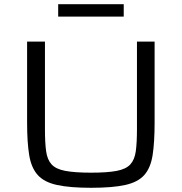

<svg xmlns="http://www.w3.org/2000/svg" viewBox="-20 -886 866 914"><path d="M414 8Q312 8 251 -5.5Q190 -19 159.5 -53Q129 -87 119 -147.5Q109 -208 109 -303V-688H194V-271Q194 -207 199.5 -166.5Q205 -126 225.5 -103.5Q246 -81 291 -72.5Q336 -64 414 -64Q491 -64 535.5 -72.5Q580 -81 600.5 -103.5Q621 -126 626.5 -166.5Q632 -207 632 -271V-688H716V-303Q716 -208 706.5 -147.5Q697 -87 667 -53Q637 -19 576.5 -5.5Q516 8 414 8ZM257 -807V-866H569V-807Z"/></svg>

Font: Saira Expanded
Style: Regular
Weight: 400
Width: 7
Designer: Hector Gatti with collaboration of the Omnibus-Type team
Foundry: Omnibus-Type
Version: Version 1.100; ttfautohint (v1.8.3)